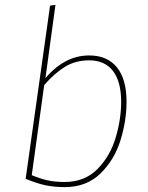

<svg xmlns="http://www.w3.org/2000/svg" viewBox="-20 -756 605 786"><path d="M498 -339Q498 -261 473 -181Q448 -101 391 -45.5Q334 10 245 10Q202 10 166.5 2.5Q131 -5 85 -24L185 -733L207 -736L166 -436Q245 -529 345 -529Q419 -529 458.5 -480.5Q498 -432 498 -339ZM161 -408 110 -39Q143 -25 173.5 -18Q204 -11 244 -11Q327 -11 379 -64Q431 -117 453.5 -192.5Q476 -268 476 -339Q476 -422 442.5 -465.5Q409 -509 345 -509Q290 -509 247.5 -483.5Q205 -458 161 -408Z"/></svg>

Font: FiraGO Thin
Style: Italic
Weight: 100
Italic angle: -8°
Designer: bBox Type GmbH
Foundry: bBox Type GmbH
Version: Version 1.001